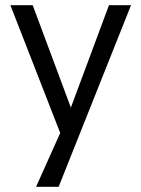

<svg xmlns="http://www.w3.org/2000/svg" viewBox="-20 -520 545 740"><path d="M20 -500H106L285 -20L215 0ZM485 -500 206 200H119L240 -70L400 -500Z"/></svg>

Font: Syne
Style: Regular
Weight: 400
Designer: Lucas Descroix
Foundry: Bonjour Monde
Version: Version 2.200